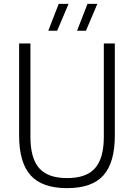

<svg xmlns="http://www.w3.org/2000/svg" viewBox="-20 -965 694 994"><path d="M327.5 9Q198.5 9 138.8 -57Q79 -123 79 -263.5V-740H137.5V-256Q137.5 -146.5 182.5 -94.8Q227.5 -43 327.5 -43Q427.5 -43 472.5 -94.8Q517.5 -146.5 517.5 -256V-740H574.5V-263.5Q574.5 -123 515.2 -57Q456 9 327.5 9ZM379 -806 433 -945H484L425 -806ZM230 -806 284 -945H335L276 -806Z"/></svg>

Font: Encode Sans SmCnd Lt
Style: Regular
Weight: 300
Width: 4
Designer: Multiple Designers
Foundry: Impallari Type
Version: Version 3.002; ttfautohint (v1.8.3) -l 8 -r 50 -G 200 -x 14 